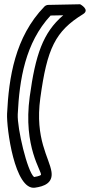

<svg xmlns="http://www.w3.org/2000/svg" viewBox="-20 -828 430 900"><path d="M217.1 -755.2 276.3 -756.4C180.7 -674.8 146 -569.5 119.4 -375.4C86.9 -137.7 178.4 -23.2 171.9 -8C171.9 -8 165.2 -1.9 139.6 1.8C108 -24 60 -226.6 63.2 -292.8C71 -454.6 98.4 -627.2 217.1 -755.2ZM205.7 -805C200.3 -804.9 192.9 -802.2 188.3 -797.4C49.3 -654.2 21.3 -462.5 13.2 -295.2C10 -227.9 48.7 64.5 143.5 51.8C186.3 46 228.8 30.2 221.4 -22.1C212.2 -87.4 142.5 -175.4 169 -368.6C200.8 -601.1 238.7 -681.3 369.3 -761.7C403.4 -782.7 355.7 -808 355.7 -808Z"/></svg>

Font: Rocketfuel
Style: Regular
Weight: 400
Designer: Mew Too
Foundry: Cannot Into Space Fonts.
Version: Version 0.27